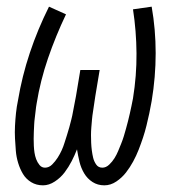

<svg xmlns="http://www.w3.org/2000/svg" viewBox="-20 -548 540 576"><path d="M109 8Q89 8 73.5 -1.5Q58 -11 49 -26Q40 -41 34.5 -59Q29 -77 27.5 -95.5Q26 -114 25 -132.5Q24 -151 25 -170.5Q26 -190 28 -209Q30 -228 34 -247Q46 -319 69.5 -389.5Q93 -460 127 -528L178 -505Q147 -440 124 -373Q101 -306 90 -238Q88 -227 87 -216.5Q86 -206 84.5 -195.5Q83 -185 82.5 -174Q82 -163 81.5 -152.5Q81 -142 81 -131.5Q81 -121 81.5 -110.5Q82 -100 83.5 -90Q85 -80 88.5 -70.5Q92 -61 98.5 -53Q105 -45 115 -45Q127 -45 136.5 -54.5Q146 -64 153 -75Q160 -86 165 -97Q170 -108 173.5 -119.5Q177 -131 181 -143Q185 -155 188 -166.5Q191 -178 194 -189.5Q197 -201 199 -213Q201 -225 203.5 -236.5Q206 -248 208 -260L221 -338H279L266 -260Q264 -248 262.5 -236.5Q261 -225 259 -213Q257 -201 256 -189.5Q255 -178 254 -166Q253 -154 253 -142.5Q253 -131 253.5 -119.5Q254 -108 255.5 -96.5Q257 -85 259.5 -74.5Q262 -64 268.5 -54.5Q275 -45 287 -45Q298 -45 307.5 -54Q317 -63 323.5 -73.5Q330 -84 334.5 -95Q339 -106 343.5 -117Q348 -128 351.5 -139.5Q355 -151 358 -162Q361 -173 364 -184.5Q367 -196 369.5 -207.5Q372 -219 374.5 -230.5Q377 -242 379 -253Q390 -321 389.5 -388Q389 -455 379 -520L435 -528Q447 -460 447 -388.5Q447 -317 435 -245Q432 -227 428 -208.5Q424 -190 419.5 -171.5Q415 -153 409 -135Q403 -117 396 -99Q389 -81 379.5 -63.5Q370 -46 358 -30.5Q346 -15 329 -3.5Q312 8 293 8Q273 8 257.5 -2Q242 -12 232.5 -28Q223 -44 218.5 -62.5Q214 -81 211 -100Q204 -82 195 -64.5Q186 -47 174 -31Q162 -15 144.5 -3.5Q127 8 109 8Z"/></svg>

Font: Iosevka Term Curly Light
Style: Italic
Weight: 300
Italic angle: -9°
Designer: Belleve Invis
Foundry: Belleve Invis
Version: Version 32.3.0